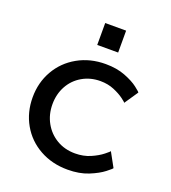

<svg xmlns="http://www.w3.org/2000/svg" viewBox="-131 -797 808 906"><g transform="rotate(20 273.5 -343.5)"><path d="M311 -518Q367 -518 409.5 -501.5Q452 -485 476.5 -466Q501 -447 501 -444L455 -376Q455 -378 435 -393Q415 -408 384 -421Q353 -434 315 -434Q265 -434 224.5 -410.5Q184 -387 161.5 -346Q139 -305 139 -254Q139 -203 162 -161.5Q185 -120 225.5 -96Q266 -72 318 -72Q360 -72 394.5 -87Q429 -102 451.5 -120Q474 -138 474 -140L513 -69Q513 -66 486 -45Q459 -24 414.5 -6Q370 12 311 12Q233 12 171 -22.5Q109 -57 74.5 -117.5Q40 -178 40 -253Q40 -327 74.5 -387.5Q109 -448 171 -483Q233 -518 311 -518ZM347 -699V-589H242V-699Z"/></g></svg>

Font: Museo Sans Medium
Style: Regular
Weight: 500
Designer: Jos Buivenga
Foundry: Jos Buivenga & Rosetta Type Foundry (extension, remastering)
Version: Version 3.600;PS 1.000;hotconv 1.0.88;makeotf.lib2.5.647800;